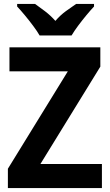

<svg xmlns="http://www.w3.org/2000/svg" viewBox="-20 -954 558 974"><path d="M497 0H20V-98L324 -592H28V-714H489V-616L185 -122H497ZM181 -774Q169 -795 148.5 -822.5Q128 -850 106 -876.5Q84 -903 67 -921V-934H158Q181 -918 209 -896.5Q237 -875 261 -848Q285 -876 313.5 -897Q342 -918 366 -934H457V-921Q440 -903 418 -876.5Q396 -850 376 -823Q356 -796 343 -774Z"/></svg>

Font: Noto Sans Gujarati UI SemiCondensed
Style: Bold
Weight: 700
Width: 4
Designer: Jelle Bosma - Monotype Design Team, Universal Thirst
Foundry: Monotype Imaging Inc.
Version: Version 2.106; ttfautohint (v1.8.4.7-5d5b)